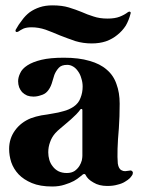

<svg xmlns="http://www.w3.org/2000/svg" viewBox="-20 -676 524 709"><path d="M458 -45.9Q449.2 -44.9 442.4 -43.9Q434.6 -43.9 429.7 -46.9Q418 -51.8 415 -72.3Q413.1 -93.8 414.1 -127Q415 -159.2 418.9 -202.1Q421.9 -244.1 421.9 -293Q421.9 -334 410.2 -365.2Q399.4 -397.5 374 -418.9Q349.6 -440.4 310.5 -451.2Q271.5 -462.9 215.8 -462.9Q165 -462.9 132.8 -455.1Q100.6 -447.3 81.1 -434.6Q61.5 -421.9 54.7 -406.2Q46.9 -390.6 46.9 -376Q46.9 -364.3 50.8 -353.5Q54.7 -343.8 61.5 -335.9Q69.3 -328.1 80.1 -323.2Q90.8 -319.3 103.5 -319.3Q117.2 -319.3 130.9 -324.2Q145.5 -328.1 154.3 -337.9Q165 -349.6 170.9 -367.2Q175.8 -383.8 180.7 -399.4Q186.5 -414.1 197.3 -425.8Q207 -436.5 228.5 -436.5Q240.2 -436.5 251 -429.7Q260.7 -423.8 268.6 -412.1Q276.4 -401.4 280.3 -386.7Q285.2 -372.1 285.2 -356.4Q285.2 -334 277.3 -314.5Q270.5 -294.9 252 -282.2Q234.4 -270.5 214.8 -265.6Q195.3 -259.8 174.8 -256.8Q154.3 -252.9 132.8 -250Q112.3 -246.1 93.8 -239.3Q57.6 -224.6 36.1 -195.3Q13.7 -165 13.7 -126Q13.7 -101.6 21.5 -77.1Q30.3 -51.8 48.8 -32.2Q67.4 -12.7 97.7 0Q127.9 12.7 172.9 12.7Q198.2 12.7 218.8 5.9Q238.3 0 252.9 -7.8Q266.6 -15.6 274.4 -22.5Q282.2 -29.3 284.2 -30.3Q286.1 -33.2 290 -33.2Q293.9 -34.2 295.9 -30.3Q303.7 -13.7 325.2 -2Q345.7 10.7 376 10.7Q398.4 10.7 414.1 5.9Q430.7 2 441.4 -4.9Q453.1 -11.7 460 -18.6Q466.8 -26.4 469.7 -32.2Q470.7 -35.2 470.7 -38.1Q470.7 -41 468.8 -43Q464.8 -47.9 458 -45.9ZM284.2 -100.6Q284.2 -94.7 282.2 -84Q279.3 -73.2 273.4 -63.5Q266.6 -52.7 255.9 -44.9Q244.1 -37.1 226.6 -37.1Q209 -37.1 195.3 -43.9Q182.6 -50.8 174.8 -61.5Q166 -72.3 162.1 -85.9Q158.2 -99.6 158.2 -113.3Q158.2 -133.8 165 -151.4Q170.9 -168.9 183.6 -183.6Q192.4 -193.4 202.1 -201.2Q211.9 -210 221.7 -217.8Q232.4 -226.6 242.2 -235.4Q252 -244.1 261.7 -253.9Q266.6 -259.8 270.5 -263.7Q273.4 -267.6 277.3 -272.5Q279.3 -274.4 281.2 -273.4Q281.2 -273.4 282.2 -273.4Q284.2 -272.5 284.2 -269.5Q284.2 -212.9 284.2 -100.6ZM461.9 -625Q456.1 -601.6 444.3 -581.1Q431.6 -561.5 413.1 -546.9Q395.5 -532.2 371.1 -523.4Q347.7 -515.6 318.4 -515.6Q287.1 -515.6 257.8 -524.4Q229.5 -534.2 202.1 -544.9Q174.8 -556.6 148.4 -566.4Q122.1 -575.2 96.7 -575.2Q78.1 -575.2 66.4 -570.3Q54.7 -564.5 47.9 -559.6Q43 -556.6 39.1 -558.6Q37.1 -560.5 37.1 -562.5Q37.1 -564.5 38.1 -566.4Q48.8 -585.9 61.5 -601.6Q73.2 -618.2 89.8 -630.9Q106.4 -642.6 127 -649.4Q147.5 -656.2 173.8 -656.2Q209 -656.2 234.4 -648.4Q259.8 -640.6 281.2 -631.8Q302.7 -622.1 325.2 -615.2Q347.7 -607.4 377 -607.4Q404.3 -607.4 421.9 -614.3Q439.5 -621.1 452.1 -630.9Q456.1 -633.8 460 -632.8Q461.9 -631.8 462.9 -628.9Q462.9 -627 461.9 -625Z"/></svg>

Font: Mermaid
Style: Bold
Weight: 400
Designer: Scott Simpson
Version: Version 1.001